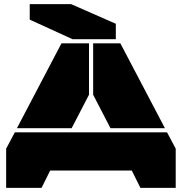

<svg xmlns="http://www.w3.org/2000/svg" viewBox="-20 -910 881 930"><path d="M411.1 -700.2V-451.2L327.1 -289.1H62L277.8 -700.2ZM9.8 0V-189.9L51.8 -269H789.1L831.1 -189.9V0H660.2L618.2 -84H223.1L181.2 0ZM124 -814.9V-890.1H324.2L541 -794.9V-720.2H331.1ZM431.2 -451.2V-700.2H563L778.8 -289.1H515.1Z"/></svg>

Font: Nastup Basic
Style: Regular
Weight: 400
Designer: Maksym Kobuzan
Foundry: Zakznak
Version: Version 1.020;FEAKit 1.0